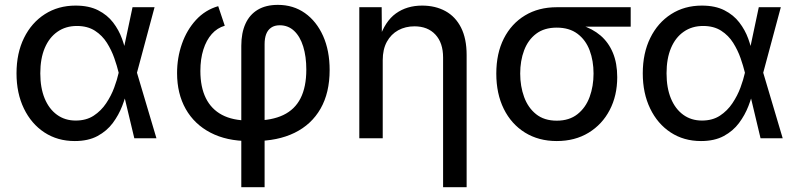

<svg xmlns="http://www.w3.org/2000/svg" viewBox="-20 -576 3318 800"><path d="M291.5 11.7Q219.7 11.7 165 -24.2Q110.4 -60.1 79.6 -123.8Q48.8 -187.5 48.8 -270.5Q48.8 -354.5 80.1 -418Q111.3 -481.4 167 -517.1Q222.7 -552.7 294.9 -552.7Q350.6 -552.7 388.9 -533.2Q427.2 -513.7 451.2 -482.4Q475.1 -451.2 488.3 -414.8Q501.5 -378.4 507.3 -345.2H541.5L550.3 -274.4L631.8 0H539.6L474.1 -274.4Q467.8 -300.8 456.3 -333.7Q444.8 -366.7 425.5 -397.5Q406.2 -428.2 375.5 -448Q344.7 -467.8 300.3 -467.8Q253.9 -467.8 219.5 -443.8Q185.1 -419.9 166.5 -376Q147.9 -332 147.9 -270.5Q147.9 -210 166 -166Q184.1 -122.1 217.3 -97.9Q250.5 -73.7 295.4 -73.7Q339.4 -73.7 370.4 -94Q401.4 -114.3 422.4 -145.8Q443.4 -177.2 455.8 -210.9Q468.3 -244.6 474.1 -271.5L532.2 -545.9H624L550.3 -271.5L541.5 -204.1H510.7Q503.4 -171.4 489 -134Q474.6 -96.7 450 -63.5Q425.3 -30.3 386.5 -9.3Q347.7 11.7 291.5 11.7Z M985.4 204.1V-385.3Q985.4 -438.5 1002.7 -476.8Q1020 -515.1 1054 -535.4Q1087.9 -555.7 1137.7 -555.7Q1202.1 -555.7 1250.5 -521.5Q1298.8 -487.3 1326.2 -426.3Q1353.5 -365.2 1353.5 -284.2Q1353.5 -189.5 1315.7 -123.3Q1277.8 -57.1 1207.5 -22.7Q1137.2 11.7 1039.6 11.7H1016.6Q924.3 11.7 857.2 -23.2Q790 -58.1 753.9 -121.8Q717.8 -185.5 717.8 -271.5Q717.8 -335.4 738 -393.3Q758.3 -451.2 796.6 -492.9Q835 -534.7 889.2 -550.3L916.5 -468.8Q884.8 -459.5 862.3 -434.1Q839.8 -408.7 827.4 -369.6Q814.9 -330.6 814.9 -280.3Q814.9 -213.4 837.6 -167.2Q860.4 -121.1 905 -97.4Q949.7 -73.7 1016.6 -73.7H1039.6Q1112.3 -73.7 1160.4 -96.7Q1208.5 -119.6 1232.4 -166.7Q1256.3 -213.9 1256.3 -286.1Q1256.3 -340.3 1243.4 -382.1Q1230.5 -423.8 1205.6 -447.3Q1180.7 -470.7 1145.5 -470.7Q1124 -470.7 1109.9 -460.9Q1095.7 -451.2 1089.1 -433.8Q1082.5 -416.5 1082.5 -392.1V204.1Z M1574.7 -325.2V0H1477.1V-545.9H1570.3L1571.3 -413.1H1559.6Q1584 -487.3 1629.6 -520Q1675.3 -552.7 1738.8 -552.7Q1793.9 -552.7 1835.9 -529.8Q1877.9 -506.8 1901.1 -460.9Q1924.3 -415 1924.3 -346.7V204.1H1826.2V-336.4Q1826.2 -397.5 1794.2 -431.9Q1762.2 -466.3 1707 -466.3Q1669.4 -466.3 1639.4 -450Q1609.4 -433.6 1592 -402.1Q1574.7 -370.6 1574.7 -325.2Z M2299.8 11.7Q2224.1 11.7 2167.2 -23.7Q2110.4 -59.1 2079.1 -122.3Q2047.9 -185.5 2047.9 -269.5Q2047.9 -353.5 2079.3 -415.5Q2110.8 -477.5 2167.5 -511.7Q2224.1 -545.9 2299.8 -545.9H2607.9V-464.8H2368.7L2299.8 -460.9Q2247.6 -460.9 2213.9 -435.3Q2180.2 -409.7 2163.8 -366.2Q2147.5 -322.8 2147.5 -269.5Q2147.5 -216.8 2163.8 -171.9Q2180.2 -127 2213.9 -100.1Q2247.6 -73.2 2299.8 -73.2Q2352.1 -73.2 2386.2 -100.3Q2420.4 -127.4 2436.8 -172.1Q2453.1 -216.8 2453.1 -269.5Q2453.1 -322.8 2436.8 -366.2Q2420.4 -409.7 2386.2 -435.3Q2352.1 -460.9 2299.8 -460.9V-485.4Q2356 -485.4 2402.3 -470.9Q2448.7 -456.5 2482.2 -428Q2515.6 -399.4 2533.7 -356Q2551.8 -312.5 2551.8 -254.4Q2551.8 -177.7 2520.5 -117.7Q2489.3 -57.6 2432.4 -22.9Q2375.5 11.7 2299.8 11.7Z M2900.9 11.7Q2829.1 11.7 2774.4 -24.2Q2719.7 -60.1 2689 -123.8Q2658.2 -187.5 2658.2 -270.5Q2658.2 -354.5 2689.5 -418Q2720.7 -481.4 2776.4 -517.1Q2832 -552.7 2904.3 -552.7Q2960 -552.7 2998.3 -533.2Q3036.6 -513.7 3060.5 -482.4Q3084.5 -451.2 3097.7 -414.8Q3110.8 -378.4 3116.7 -345.2H3150.9L3159.7 -274.4L3241.2 0H3148.9L3083.5 -274.4Q3077.1 -300.8 3065.7 -333.7Q3054.2 -366.7 3034.9 -397.5Q3015.6 -428.2 2984.9 -448Q2954.1 -467.8 2909.7 -467.8Q2863.3 -467.8 2828.9 -443.8Q2794.4 -419.9 2775.9 -376Q2757.3 -332 2757.3 -270.5Q2757.3 -210 2775.4 -166Q2793.5 -122.1 2826.7 -97.9Q2859.9 -73.7 2904.8 -73.7Q2948.7 -73.7 2979.7 -94Q3010.7 -114.3 3031.7 -145.8Q3052.7 -177.2 3065.2 -210.9Q3077.6 -244.6 3083.5 -271.5L3141.6 -545.9H3233.4L3159.7 -271.5L3150.9 -204.1H3120.1Q3112.8 -171.4 3098.4 -134Q3084 -96.7 3059.3 -63.5Q3034.7 -30.3 2995.8 -9.3Q2957 11.7 2900.9 11.7Z"/></svg>

Font: Inter Cardless
Style: Regular
Weight: 400
Designer: Rasmus Andersson
Foundry: rsms
Version: Version 4.001;git-9221beed3